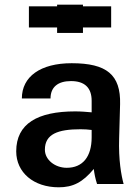

<svg xmlns="http://www.w3.org/2000/svg" viewBox="-20 -783 595 817"><path d="M370 -199C370 -116 332 -69 264 -69C214 -69 171 -103 171 -146C171 -213 227 -233 323 -233C340 -233 354 -232 370 -230ZM49 -139C49 -49 123 14 230 14C290 14 332 -7 379 -64C382 -42 385 -25 393 0H506C496 -37 484 -102 487 -195L491 -340C494 -465 434 -514 285 -514C152 -514 73 -457 73 -364H195C195 -412 226 -438 282 -438C340 -438 370 -410 370 -354V-305C347 -307 325 -309 300 -309C140 -309 49 -257 49 -139ZM453 -756H333V-763H223V-756H103V-666H223V-643H333V-666H453Z"/></svg>

Font: Perun SemiBold
Style: Regular
Weight: 600
Foundry: Copyright (c) Stefan Peev, Context Ltd, 2016
Version: Version 1.089